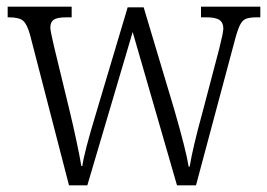

<svg xmlns="http://www.w3.org/2000/svg" viewBox="-20 -556 802 576"><path d="M70 -452Q61 -484 49 -494Q37 -504 7 -504H3V-536H195V-504H179Q152 -504 141.5 -497Q131 -490 131 -473Q131 -464 142 -417L189 -223Q199 -182 209.5 -132.5Q220 -83 224 -58H227Q232 -97 269 -219L363 -534H411L502 -230Q538 -106 546 -56H549Q558 -112 588 -221L638 -411Q650 -459 650 -470Q650 -488 638.5 -496Q627 -504 599 -504H583V-536H761V-504H751Q730 -504 719 -500Q708 -496 701 -483Q694 -470 686 -441L568 0H511L378 -460L242 0H187Z"/></svg>

Font: Noto Serif NarrowLight
Style: Regular
Weight: 300
Width: 4
Designer: Monotype Design Team
Foundry: Monotype Imaging Inc.
Version: Version 1.001